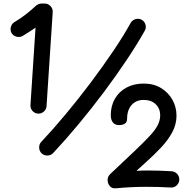

<svg xmlns="http://www.w3.org/2000/svg" viewBox="-20 -839 1051 1064"><path d="M210.9 11Q224.4 23.2 243.3 22.8Q262.3 22.3 274.8 8.8Q341.9 -62.6 413.5 -148.6Q485.1 -234.5 553.8 -326Q622.4 -417.6 681.3 -505.7Q740.2 -593.8 782.3 -668.9Q791.4 -684.9 786.1 -702.9Q780.8 -720.8 765 -729.6Q749.8 -738.3 731.4 -733Q713 -727.8 704 -711.9Q664.6 -640.5 606.8 -555Q549.1 -469.5 481.5 -379.7Q413.9 -289.9 343.7 -205.7Q273.4 -121.5 208.6 -52.7Q196.2 -39.6 197 -20.4Q197.9 -1.3 210.9 11ZM190.2 -209.5Q208.3 -208.3 222.5 -220.3Q236.7 -232.3 237.9 -250.9L272.1 -771.9Q273.3 -790.8 259.9 -805.1Q246.5 -819.5 227.5 -819.5H210.4Q202.6 -819.5 193.3 -815.7Q184 -811.9 179.7 -807.6Q153 -782.5 122.3 -758.8Q91.7 -735.1 60.7 -717Q45.2 -708.1 40.3 -689.7Q35.4 -671.3 44.3 -655.5Q53.2 -640.6 71.7 -635.7Q90.2 -630.9 106.1 -640.1Q123.2 -650.6 141.2 -662.1Q159.2 -673.6 176.9 -685.5L148.8 -257Q147.6 -238.8 159.7 -224.7Q171.9 -210.7 190.2 -209.5ZM867.7 -200.2Q867.7 -172.7 854.6 -146.5Q841.4 -120.2 811 -87.1Q780.5 -54 728.9 -4.9L590.2 126.1Q575.9 140 576.3 159.2Q576.7 178.5 588.6 192.4Q600.6 206.4 621.6 204.5Q663.5 200.4 705.4 198.4Q747.4 196.3 791.7 196.3Q822.1 196.3 855.2 197.1Q888.3 197.9 928.1 200.2Q946.3 200.9 960 187.6Q973.6 174.2 973.6 155.4Q973.6 137.2 961.2 124.1Q948.7 111.1 930.5 110Q897.7 108 865.2 106.9Q832.8 105.8 801.3 105.8Q784.9 105.8 768.6 106.2Q752.3 106.6 736 107.8L787.4 61.2Q834.4 19.3 873 -21.9Q911.7 -63.1 934.9 -106.6Q958.1 -150.1 958.1 -197.6Q958.1 -246 935.3 -286.4Q912.5 -326.9 871.8 -351.4Q831.2 -375.9 776.7 -375.9Q721.9 -375.9 680.7 -353.6Q639.5 -331.3 616.7 -291.7Q593.9 -252.1 593.9 -199.6Q593.9 -175.9 605.3 -160.8Q616.8 -145.8 639.3 -145.8Q660.2 -145.8 672.3 -154.1Q684.4 -162.4 684.4 -182.6Q684.4 -213.5 695.6 -236.5Q706.7 -259.5 727.2 -272.4Q747.7 -285.3 775.6 -285.3Q818.4 -285.3 843 -261.2Q867.7 -237.2 867.7 -200.2Z"/></svg>

Font: Mikhak VF
Style: Regular
Weight: 100
Designer: Amin Abedi
Version: Version 3.001